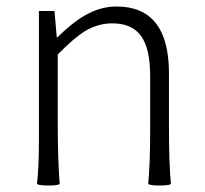

<svg xmlns="http://www.w3.org/2000/svg" viewBox="-20 -567 633 592"><path d="M129 5Q99 5 94 0Q100 -50 100 -133V-266V-533H148L155 -452H157Q204 -498 241 -519Q289 -547 339 -547Q501 -547 501 -341V-170Q501 -63 507 0Q503 5 472 5Q442 5 437 0Q443 -62 443 -166V-333Q443 -417 415 -456Q387 -495 326 -495Q282 -495 242 -471Q208 -450 158 -399V-199Q158 -74 164 0Q160 5 129 5Z"/></svg>

Font: GenSekiGothic TW L
Style: Regular
Weight: 300
Version: Version 1.501;PS 1;hotconv 16.6.51;makeotf.lib2.5.65220